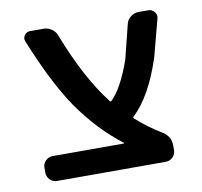

<svg xmlns="http://www.w3.org/2000/svg" viewBox="-64 -613 694 660"><g transform="rotate(-10 282.5 -283.5)"><path d="M332 -108.4Q333 -108.4 333 -109.4Q333 -110.4 332 -111.3Q251 -172.9 183.6 -268.6Q121.1 -360.4 59.6 -512.7Q54.7 -524.4 62 -534.7Q69.3 -544.9 82 -544.9H128.9Q143.6 -544.9 156.7 -536.1Q169.9 -527.3 174.8 -512.7Q236.3 -354.5 309.6 -260.7Q312.5 -256.8 315.4 -259.8Q353.5 -296.9 386.7 -390.6L417 -511.7Q420.9 -526.4 433.1 -535.6Q445.3 -544.9 460.9 -544.9H494.1Q507.8 -544.9 515.6 -534.2Q521.5 -527.3 521.5 -518.6Q521.5 -515.6 520.5 -511.7L486.3 -381.8Q444.3 -252.9 380.9 -193.4Q377.9 -190.4 380.9 -187.5Q420.9 -151.4 467.8 -123Q498 -105.5 498 -72.3V-56.6Q498 -42 487.8 -31.7Q477.5 -21.5 462.9 -21.5H84Q69.3 -21.5 59.1 -31.7Q48.8 -42 48.8 -56.6V-74.2Q48.8 -87.9 59.1 -98.1Q69.3 -108.4 84 -108.4Z"/></g></svg>

Font: Gen Jyuu GothicL Medium
Style: Regular
Weight: 500
Designer: [Source Han Sans]
Ryoko NISHIZUKA  (kana & ideographs); Paul D. Hunt (Latin, Greek & Cyrillic); Wenlong ZHANG  (bopomofo
Version: Version 1.002.20150607